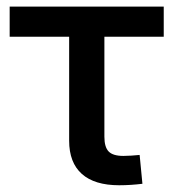

<svg xmlns="http://www.w3.org/2000/svg" viewBox="-20 -549 517 572"><path d="M335 2.9Q261.7 2.9 223.9 -30.8Q186 -64.5 186 -129.9V-439.5H8.8V-529.3H467.8V-439.5H291V-141.6Q291 -110.8 303.7 -97.7Q316.4 -84.5 347.7 -84.5Q358.9 -84.5 371.8 -85.4Q384.8 -86.4 396 -87.4L404.3 -1.5Q388.2 0.5 370.6 1.7Q353 2.9 335 2.9Z"/></svg>

Font: Inter 24pt Medium
Style: Regular
Weight: 500
Designer: Rasmus Andersson
Foundry: rsms
Version: Version 4.001;git-66647c0bb